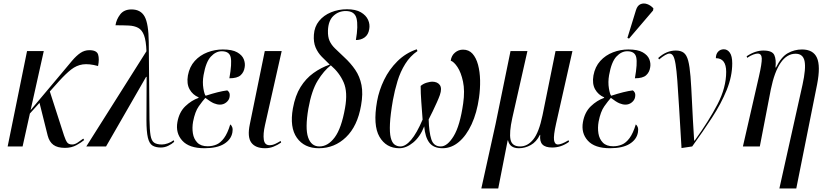

<svg xmlns="http://www.w3.org/2000/svg" viewBox="-20 -823 4637 1079"><path d="M23 0 132 -536H226L152 -204L326 -411Q360 -452 384.5 -481Q409 -510 432 -525.5Q455 -541 482 -541Q524 -541 531.5 -516Q539 -491 531 -452Q480 -466 445 -461Q410 -456 379.5 -432Q349 -408 311 -366L260 -309L340 -61Q349 -34 357.5 -22.5Q366 -11 386 -11Q400 -11 416 -21.5Q432 -32 448 -44L453 -36Q438 -23 410 -7.5Q382 8 345 8Q303 8 280 -9Q257 -26 248 -61L202 -245L148 -185L107 0Z M465 0 803 -535Q801 -594 789.5 -624.5Q778 -655 756.5 -666.5Q735 -678 703.5 -679.5Q672 -681 629 -681Q634 -714 655.5 -742Q677 -770 719 -770Q771 -770 793 -729.5Q815 -689 816 -586L820 -152Q821 -93 826 -62.5Q831 -32 846 -21.5Q861 -11 890 -11Q905 -11 923.5 -17.5Q942 -24 956 -35L959 -26Q945 -13 925 -3.5Q905 6 884 6Q855 6 837 -5Q819 -16 811 -49.5Q803 -83 803 -149L804 -391H801L576 0Z M1129 10Q1043 10 1004.5 -32.5Q966 -75 977 -137Q987 -193 1021.5 -226Q1056 -259 1096 -273V-276Q1063 -290 1045.5 -321Q1028 -352 1036 -399Q1045 -448 1074.5 -480.5Q1104 -513 1146 -529Q1188 -545 1232 -545Q1285 -545 1313 -529Q1341 -513 1350 -490Q1359 -467 1355 -445Q1351 -417 1332 -400Q1313 -383 1269 -383Q1284 -467 1276.5 -501Q1269 -535 1226 -535Q1193 -535 1165 -505Q1137 -475 1124 -401Q1117 -361 1123 -326Q1129 -291 1136 -285Q1209 -309 1257 -315Q1263 -312 1268 -303Q1273 -294 1270 -277Q1267 -260 1251.5 -247.5Q1236 -235 1216 -235Q1200 -235 1182 -242.5Q1164 -250 1134 -273Q1118 -255 1097 -225.5Q1076 -196 1065 -139Q1059 -105 1064 -73.5Q1069 -42 1089 -21.5Q1109 -1 1147 -1Q1173 -1 1196 -10.5Q1219 -20 1239 -47Q1259 -74 1274 -124Q1282 -118 1285.5 -107Q1289 -96 1286 -79Q1279 -39 1239.5 -14.5Q1200 10 1129 10Z M1470 10Q1415 10 1392 -22Q1369 -54 1384 -125L1468 -536H1563L1469 -119Q1458 -70 1462.5 -38.5Q1467 -7 1495 -7Q1511 -7 1527 -14.5Q1543 -22 1557 -31L1560 -22Q1540 -8 1517.5 1Q1495 10 1470 10Z M1772 10Q1690 10 1648.5 -48.5Q1607 -107 1626 -214Q1639 -286 1669 -334Q1699 -382 1741.5 -412.5Q1784 -443 1833 -460Q1810 -482 1788 -504.5Q1766 -527 1753.5 -556.5Q1741 -586 1744 -628Q1747 -673 1773 -705Q1799 -737 1840.5 -754Q1882 -771 1930 -771Q1979 -771 2008 -754Q2037 -737 2048.5 -711.5Q2060 -686 2055 -659Q2050 -628 2029.5 -613Q2009 -598 1980 -598Q1994 -679 1983.5 -720Q1973 -761 1923 -761Q1883 -761 1854 -734Q1825 -707 1823 -651Q1822 -616 1832 -593.5Q1842 -571 1862.5 -551Q1883 -531 1914 -502Q1951 -468 1976.5 -430.5Q2002 -393 2011.5 -345Q2021 -297 2009 -230Q1989 -114 1924.5 -52Q1860 10 1772 10ZM1775 0Q1823 0 1861 -51Q1899 -102 1919 -216Q1935 -305 1911.5 -359.5Q1888 -414 1839 -456Q1800 -426 1765.5 -370Q1731 -314 1713 -213Q1694 -102 1711.5 -51Q1729 0 1775 0Z M2224 10Q2150 10 2112.5 -54.5Q2075 -119 2099 -254Q2110 -315 2138.5 -374Q2167 -433 2213.5 -479Q2260 -525 2322 -546L2326 -536Q2285 -508 2257.5 -464Q2230 -420 2214 -367.5Q2198 -315 2188 -260Q2174 -179 2171.5 -128Q2169 -77 2176 -49Q2183 -21 2197.5 -10.5Q2212 0 2230 0Q2259 0 2290.5 -37Q2322 -74 2355 -151Q2351 -204 2347.5 -252Q2344 -300 2344 -340Q2359 -353 2378.5 -358.5Q2398 -364 2408 -364Q2438 -364 2451.5 -345.5Q2465 -327 2452 -289Q2446 -272 2435 -247.5Q2424 -223 2412 -198Q2400 -173 2389 -152Q2391 -80 2404 -40Q2417 0 2457 0Q2494 0 2529.5 -58Q2565 -116 2583 -242Q2593 -313 2582 -364.5Q2571 -416 2551 -446Q2531 -476 2513 -482Q2517 -511 2537 -527.5Q2557 -544 2582 -544Q2615 -544 2635.5 -521Q2656 -498 2666.5 -459Q2677 -420 2678 -372Q2679 -324 2672 -274Q2660 -189 2630.5 -125Q2601 -61 2559 -25.5Q2517 10 2467 10Q2417 10 2393 -21Q2369 -52 2364 -113Q2341 -54 2302 -22Q2263 10 2224 10Z M2685 236 2765 -126 2849 -536H2944L2859 -160Q2841 -78 2849 -39Q2857 0 2903 0Q2945 0 2977 -39.5Q3009 -79 3029 -176L3102 -536H3197L3105 -128Q3090 -61 3093.5 -36Q3097 -11 3116 -11Q3124 -11 3139 -16.5Q3154 -22 3175 -35L3178 -26Q3154 -9 3131 -1.5Q3108 6 3083 6Q3045 6 3028.5 -11Q3012 -28 3016 -65H3014Q2995 -26 2963 -8Q2931 10 2896 10Q2845 10 2835 -34H2833L2780 236Z M3408 10Q3322 10 3283.5 -32.5Q3245 -75 3256 -137Q3266 -193 3300.5 -226Q3335 -259 3375 -273V-276Q3342 -290 3324.5 -321Q3307 -352 3315 -399Q3324 -448 3353.5 -480.5Q3383 -513 3425 -529Q3467 -545 3511 -545Q3564 -545 3592 -529Q3620 -513 3629 -490Q3638 -467 3634 -445Q3630 -417 3611 -400Q3592 -383 3548 -383Q3563 -467 3555.5 -501Q3548 -535 3505 -535Q3472 -535 3444 -505Q3416 -475 3403 -401Q3396 -361 3402 -326Q3408 -291 3415 -285Q3488 -309 3536 -315Q3542 -312 3547 -303Q3552 -294 3549 -277Q3546 -260 3530.5 -247.5Q3515 -235 3495 -235Q3479 -235 3461 -242.5Q3443 -250 3413 -273Q3397 -255 3376 -225.5Q3355 -196 3344 -139Q3338 -105 3343 -73.5Q3348 -42 3368 -21.5Q3388 -1 3426 -1Q3452 -1 3475 -10.5Q3498 -20 3518 -47Q3538 -74 3553 -124Q3561 -118 3564.5 -107Q3568 -96 3565 -79Q3558 -39 3518.5 -14.5Q3479 10 3408 10ZM3515 -606 3506 -610 3554 -766Q3562 -792 3579.5 -799.5Q3597 -807 3617 -800Q3637 -793 3652 -776L3650 -764Z M3810 9Q3802 -124 3796.5 -216.5Q3791 -309 3786.5 -369Q3782 -429 3776.5 -462.5Q3771 -496 3763 -509Q3755 -522 3742 -522Q3724 -522 3684 -489L3679 -497Q3725 -539 3778 -539Q3806 -539 3822.5 -526.5Q3839 -514 3847.5 -482Q3856 -450 3860.5 -393Q3865 -336 3869 -247.5Q3873 -159 3881 -33H3884Q3964 -144 4012.5 -237.5Q4061 -331 4061 -419Q4061 -496 4003 -496Q4003 -519 4015.5 -532.5Q4028 -546 4048 -546Q4068 -546 4081.5 -527Q4095 -508 4095 -467Q4095 -394 4064 -317.5Q4033 -241 3981.5 -162Q3930 -83 3870 0Z M4360 236 4490 -347Q4510 -438 4501.5 -479.5Q4493 -521 4451 -521Q4402 -521 4367 -470Q4332 -419 4312 -321L4250 0H4155L4245 -393Q4262 -467 4261 -494.5Q4260 -522 4238 -522Q4229 -522 4213.5 -516.5Q4198 -511 4179 -498L4176 -507Q4202 -524 4225 -531.5Q4248 -539 4270 -539Q4320 -539 4331.5 -513.5Q4343 -488 4338 -444H4341Q4370 -503 4407 -524Q4444 -545 4487 -545Q4550 -545 4571 -498.5Q4592 -452 4572 -349L4455 236Z"/></svg>

Font: Noto Serif Display ExtraCondensed
Style: Italic
Weight: 400
Width: 2
Italic angle: -12°
Designer: Monotype Design Team
Foundry: Monotype Imaging Inc.
Version: Version 2.009